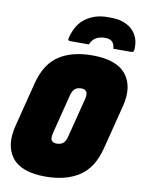

<svg xmlns="http://www.w3.org/2000/svg" viewBox="-103 -1024 832 1114"><g transform="rotate(10 313.0 -467.0)"><path d="M359 -779H253Q241 -779 238 -782.5Q235 -786 238 -798Q259 -880 313 -917Q367 -954 437 -954H459Q538 -954 583.5 -912Q629 -870 625 -798Q624 -786 620 -782.5Q616 -779 606 -779H503Q502 -805 488.5 -819Q475 -833 445 -833Q415 -833 393 -820.5Q371 -808 359 -779ZM391 -720Q534 -720 590 -650Q646 -580 616 -461L550 -201Q520 -82 441.5 -31Q363 20 244 20Q101 20 46.5 -50.5Q-8 -121 22 -240L88 -500Q118 -619 194.5 -669.5Q271 -720 391 -720ZM243 -235Q235 -201 247 -189Q256 -180 275 -180Q299 -180 313 -192Q327 -204 334 -232L393 -465Q401 -498 388 -511Q379 -520 361 -520Q337 -520 323 -508Q309 -496 302 -468Z"/></g></svg>

Font: Recursive Mn Lnr St XBk
Style: Italic
Weight: 1000
Italic angle: -15°
Monospace: yes
Version: Version 1.079;hotconv 1.0.112;makeotfexe 2.5.65598; ttfautoh